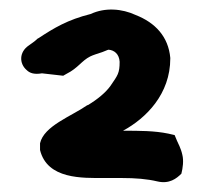

<svg xmlns="http://www.w3.org/2000/svg" viewBox="-20 -767 425 398"><path d="M35 -622C41 -616 50 -612 67 -615L111 -610L118 -614C142 -626 149 -641 167 -650C173 -653 183 -656 192 -659C198 -661 201 -663 205 -664C217 -663 227 -655 228 -639C228 -615 224 -611 209 -589C199 -575 182 -561 162 -549H161C128 -526 71 -506 63 -470V-456C78 -395 151 -398 196 -398H232C261 -398 285 -396 306 -391C331 -385 346 -397 356 -407C359 -419 361 -434 358 -446C355 -460 349 -470 347 -475L342 -487L329 -490C300 -496 269 -496 235 -496C283 -522 333 -572 333 -646V-647C329 -691 302 -720 261 -736C233 -749 198 -752 168 -738C120 -726 92 -709 60 -688L58 -687C52 -681 44 -676 40 -673C19 -659 20 -635 35 -622Z"/></svg>

Font: Hussar Pisanka
Style: Blk
Weight: 700
Designer: Robert Jablonski
Foundry: Cannot Into Space Fonts
Version: Version 1.070